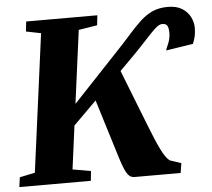

<svg xmlns="http://www.w3.org/2000/svg" viewBox="-61 -810 959 868"><g transform="rotate(-5 418.5 -376.5)"><path d="M-8 0 -2 -44 67.5 -58.5 150.5 -684.5 83 -698 88 -743H411L406 -698L321.5 -684.5L277.5 -352.5L478 -565.5Q518.5 -608 548.8 -642.5Q579 -677 605.8 -701.8Q632.5 -726.5 662.2 -739.8Q692 -753 731 -753Q770.5 -753 795.5 -737.5Q820.5 -722 832.8 -697.8Q845 -673.5 845 -647Q845 -627.5 840.8 -609Q836.5 -590.5 830 -576.5L706.5 -557.5Q713 -572 720.8 -592.8Q728.5 -613.5 728.5 -638Q728.5 -654 723.5 -666Q718.5 -678 699.5 -678Q688.5 -678 676.5 -669Q664.5 -660 646.5 -641.2Q628.5 -622.5 601.2 -592.8Q574 -563 532.5 -522L493.5 -483L591.5 -233Q605.5 -197 617.8 -167.8Q630 -138.5 640.8 -116.8Q651.5 -95 661.2 -81.2Q671 -67.5 680 -61L731 -44L724 0H511.5Q501 -1 493.2 -6.8Q485.5 -12.5 478.2 -25.2Q471 -38 463.2 -59.5Q455.5 -81 445.5 -114L369.5 -360L264.5 -255.5L238.5 -58.5L321 -44L316.5 0Z"/></g></svg>

Font: Merriweather 48pt Black
Style: Italic
Weight: 900
Italic angle: -7.8°
Version: Version 2.101